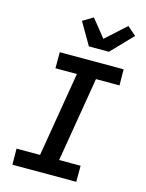

<svg xmlns="http://www.w3.org/2000/svg" viewBox="-143 -1082 887 1167"><g transform="rotate(15 300.0 -498.5)"><path d="M455 0H53L52 -101H200L289 -634H154V-735H556L557 -634H409L320 -101H455ZM316 -815 235 -954 300 -993 389 -882 516 -997 543 -973 571 -949 442 -815Z"/></g></svg>

Font: Iosevka Extended Oblique
Style: Bold
Weight: 700
Width: 7
Italic angle: -9°
Monospace: yes
Designer: Belleve Invis
Foundry: Belleve Invis
Version: Version 32.5.0; ttfautohint (v1.8.4)